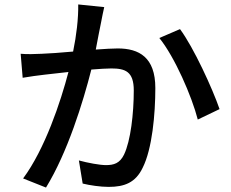

<svg xmlns="http://www.w3.org/2000/svg" viewBox="-20 -813 1040 864"><path d="M449 -781 332 -793C333 -729 324 -654 309 -581C253 -576 200 -572 168 -571C135 -570 106 -568 73 -571L82 -463C110 -468 154 -474 181 -477C204 -480 243 -484 288 -489C253 -355 182 -142 84 -10L187 31C284 -127 354 -354 391 -500C428 -503 461 -505 481 -505C544 -505 582 -491 582 -406C582 -303 568 -179 538 -117C519 -78 492 -70 457 -70C429 -70 375 -80 335 -91L352 13C384 21 432 28 469 28C540 28 590 9 622 -58C665 -143 679 -300 679 -417C679 -555 606 -595 510 -595C487 -595 452 -593 411 -590C420 -635 428 -682 435 -713C439 -736 444 -758 449 -781ZM790 -682 697 -642C766 -557 843 -380 870 -275L968 -322C936 -415 851 -600 790 -682Z"/></svg>

Font: Spoqa Han Sans Neo Medium
Style: Regular
Weight: 500
Designer: [Spoqa Han Sans Neo] Dong-huui Kim ___ Younghwa Kang ___ Yujin Lee ___ [Noto Sans] Ryoko NISHIZUKA ____ (kana & ideograp
Foundry: Spoqa (http://www.spoqa-han-sans.com)
Version: Version 1.100;hotconv 1.0.109;makeotfexe 2.5.65596